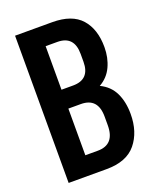

<svg xmlns="http://www.w3.org/2000/svg" viewBox="-134 -790 710 870"><g transform="rotate(-20 221.5 -355.0)"><path d="M45 0V-710H224Q319 -710 363.5 -660Q408 -610 408 -523Q408 -472 388.5 -430Q369 -388 328 -365Q374 -343 395 -300Q416 -257 416 -198Q416 -111 370.5 -55.5Q325 0 228 0ZM215 -618H159V-408H215Q296 -408 296 -493V-531Q296 -618 215 -618ZM159 -92H219Q301 -92 301 -185V-227Q301 -317 219 -317H159Z"/></g></svg>

Font: Special Gothic Condensed Medium
Style: Regular
Weight: 500
Width: 3
Designer: Alistair McCready
Foundry: Monolith
Version: Version 1.000; ttfautohint (v1.8.4.7-5d5b)